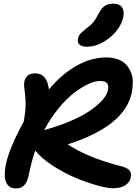

<svg xmlns="http://www.w3.org/2000/svg" viewBox="-20 -1027 762 1060"><path d="M460 -769Q431.6 -769 418.9 -781Q406.2 -793 410.2 -813Q413.1 -828.1 423.3 -840.3Q433.6 -852.5 455.1 -868.2Q481.4 -887.7 495.8 -905.5Q510.3 -923.3 524.9 -953.1Q541.5 -983.9 560.1 -995.4Q578.6 -1006.8 605 -1006.8Q638.7 -1006.8 652.8 -988Q667 -969.2 661.1 -935.1Q647 -868.7 585.2 -818.8Q523.4 -769 460 -769ZM67.9 13.2Q28.8 13.2 14.2 -19.8Q-0.5 -52.7 12.2 -118.2Q31.2 -210.4 110.8 -355Q120.6 -407.2 121.3 -445.8Q122.1 -484.4 113.8 -543.9Q109.4 -579.6 124.8 -600.8Q140.1 -622.1 173.8 -622.1Q239.7 -622.1 250 -533.2Q321.8 -619.1 403.6 -664.6Q485.4 -710 566.9 -710Q603.5 -710 631.8 -699.2Q660.2 -688.5 676.8 -669.9Q693.4 -651.4 703.4 -627Q713.4 -602.5 713.1 -574.5Q712.9 -546.4 708 -517.1Q670.4 -331.1 354 -230Q461.4 -158.2 639.2 -111.8Q679.7 -102.1 693.4 -88.1Q707 -74.2 702.1 -47.9Q696.8 -21 672.1 -4.4Q647.5 12.2 602.1 12.2Q571.3 12.2 514.4 -3.9Q457.5 -20 394.3 -46.6Q331.1 -73.2 269.5 -113.5Q208 -153.8 174.8 -195.8Q152.8 -133.8 140.1 -65.9Q130.9 -21.5 113.8 -4.2Q96.7 13.2 67.9 13.2ZM533.2 -580.1Q505.4 -580.1 468.3 -563.2Q431.2 -546.4 389.4 -514.6Q347.7 -482.9 303.5 -429Q259.3 -375 224.1 -309.1Q294.4 -328.1 353 -352.1Q411.6 -376 450.4 -399.2Q489.3 -422.4 517.3 -447Q545.4 -471.7 559.1 -492.2Q572.8 -512.7 576.2 -530.8Q586.4 -580.1 533.2 -580.1Z"/></svg>

Font: Shantell Sans Irregular
Style: Italic
Weight: 600
Italic angle: -11.31°
Designer: Stephen Nixon, Anya Danilova, Shantell Martin
Foundry: Arrow Type
Version: Version 1.006;[9816181b4]